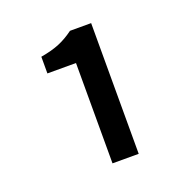

<svg xmlns="http://www.w3.org/2000/svg" viewBox="-88 -938 592 606"><g transform="rotate(-20 208.0 -634.5)"><path d="M191 -752V-415H279V-854H208C175 -830 147 -817 95 -808V-752Z"/></g></svg>

Font: コーポレート・ロゴ ver3 Medium
Style: Regular
Weight: 500
Designer: [KANA_main] LOGOTYPE.JP [Source Han Sans] Ryoko NISHIZUKA 西塚涼子 (kana, bopomofo & ideographs); Paul D. Hunt (Latin, Greek
Version: Version 12.001;FEAKit 1.0